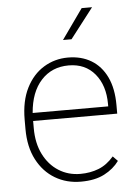

<svg xmlns="http://www.w3.org/2000/svg" viewBox="-54 -791 605 843"><g transform="rotate(-5 248.5 -369.5)"><path d="M383.8 -749 281.7 -616.7H244.1L337.9 -749ZM453.1 -273.9H82.5V-241.7Q82.5 -175.8 106.9 -127Q131.3 -78.1 173.6 -51.3Q215.8 -24.4 269.5 -24.4Q313 -24.4 349.9 -38.8Q386.7 -53.2 417 -88.4L438 -66.9Q413.6 -33.2 372.3 -11.7Q331.1 9.8 268.6 9.8Q205.6 9.8 155.3 -20Q105 -49.8 75.4 -106.2Q45.9 -162.6 45.9 -241.7V-282.7Q45.9 -364.7 74.7 -421.9Q103.5 -479 151.9 -508.5Q200.2 -538.1 258.8 -538.1Q317.4 -538.1 361.1 -512Q404.8 -485.8 429 -435.3Q453.1 -384.8 453.1 -311.5ZM258.8 -503.4Q184.6 -503.4 137.7 -452.1Q90.8 -400.9 83.5 -309.1H416.5V-319.8Q416.5 -401.4 374.3 -452.4Q332 -503.4 258.8 -503.4Z"/></g></svg>

Font: Robert Sans ExtraLight
Style: Regular
Weight: 250
Designer: Christian Robertson (extended by Adam Twardoch)
Foundry: Google
Version: Version 12.135;April 2, 2019;FontCreator 11.5.0.2425 64-bit;